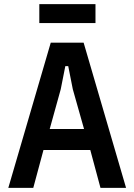

<svg xmlns="http://www.w3.org/2000/svg" viewBox="-20 -903 646 923"><path d="M463 0 414 -182H189L140 0H20L224 -698H382L586 0ZM330 -474 308 -585H294L272 -474L219 -283H384ZM169 -883H439V-792H169Z"/></svg>

Font: IBM Plex Sans Cond SmBld
Style: Regular
Weight: 600
Width: 3
Designer: Mike Abbink, Paul van der Laan, Pieter van Rosmalen
Foundry: Bold Monday
Version: Version 1.3